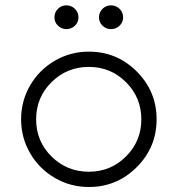

<svg xmlns="http://www.w3.org/2000/svg" viewBox="-20 -708 681 737"><path d="M234.9 -596.2Q216.3 -596.2 202.6 -609.4Q189 -622.6 189 -641.1Q189 -660.6 202.4 -674.1Q215.8 -687.5 234.9 -687.5Q253.9 -687.5 267.6 -674.1Q281.2 -660.6 281.2 -641.1Q281.2 -622.6 267.6 -609.4Q253.9 -596.2 234.9 -596.2ZM359.9 -641.1Q359.9 -660.6 373.5 -674.1Q387.2 -687.5 406.2 -687.5Q425.3 -687.5 439 -674.1Q452.6 -660.6 452.6 -641.1Q452.6 -622.6 439 -609.4Q425.3 -596.2 406.2 -596.2Q387.2 -596.2 373.5 -609.4Q359.9 -622.6 359.9 -641.1ZM321.3 9.8Q250.5 9.8 190.7 -24.9Q130.9 -59.6 95.9 -119.4Q61 -179.2 61 -250Q61 -320.8 95.9 -380.6Q130.9 -440.4 190.7 -475.1Q250.5 -509.8 321.3 -509.8Q428.7 -509.8 504.9 -433.6Q581.1 -357.4 581.1 -250Q581.1 -142.6 504.9 -66.4Q428.7 9.8 321.3 9.8ZM321.3 -48.8Q404.8 -48.8 463.6 -107.4Q522.5 -166 522.5 -250Q522.5 -334 463.6 -392.6Q404.8 -451.2 321.3 -451.2Q236.8 -451.2 177.7 -392.6Q118.7 -334 118.7 -250Q118.7 -166 177.7 -107.4Q236.8 -48.8 321.3 -48.8Z"/></svg>

Font: Now Alt Light
Style: Regular
Weight: 300
Designer: Alfredo Marco Pradil
Foundry: Alfredo Marco Pradil
Version: Version 1.002;PS 001.002;hotconv 1.0.88;makeotf.lib2.5.64775